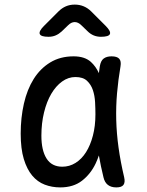

<svg xmlns="http://www.w3.org/2000/svg" viewBox="-20 -805 640 835"><path d="M242 10Q206 10 174.5 -2Q143 -14 120 -41.5Q97 -69 83.5 -113.5Q70 -158 70 -224Q70 -293 84 -354.5Q98 -416 126.5 -461.5Q155 -507 198.5 -533.5Q242 -560 300 -560Q348 -560 375 -536Q397 -516 410 -487Q412 -502 414 -516Q418 -541 431 -550.5Q444 -560 465 -560Q489 -560 498.5 -549.5Q508 -539 504 -516Q494 -457 489 -399.5Q484 -342 485.5 -283.5Q487 -225 495.5 -163.5Q504 -102 520 -34Q525 -12 517 -1Q509 10 486 10Q463 10 449 -1Q435 -12 430 -34Q418 -83 410 -129Q404 -111 396 -94Q374 -48 336.5 -19Q299 10 242 10ZM251 -80Q282 -80 308.5 -96.5Q335 -113 354 -143Q373 -173 384 -215Q395 -257 395 -308Q395 -332 393.5 -360.5Q392 -389 384 -413Q376 -437 358.5 -453.5Q341 -470 308 -470Q277 -470 250 -450.5Q223 -431 203 -397Q183 -363 171.5 -316Q160 -269 160 -215Q160 -151 182.5 -115.5Q205 -80 251 -80ZM191 -645Q158 -645 153 -657Q148 -669 171 -692L234 -755Q249 -770 266.5 -777.5Q284 -785 305 -785Q326 -785 344 -777.5Q362 -770 377 -755L439 -693Q463 -669 458 -657Q453 -645 419 -645Q402 -645 387.5 -651Q373 -657 361 -669L334 -695Q320 -709 305 -709Q290 -709 276 -695L248 -668Q236 -657 222 -651Q208 -645 191 -645Z"/></svg>

Font: Maple Mono NF CN
Style: Regular
Weight: 400
Monospace: yes
Designer: subframe7536
Version: Version 7.000